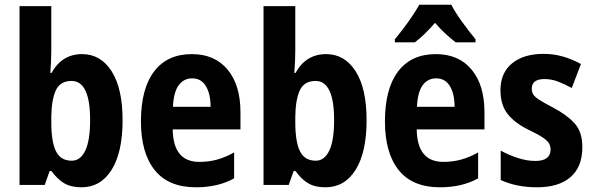

<svg xmlns="http://www.w3.org/2000/svg" viewBox="-20 -786 2525 816"><path d="M198 -574Q198 -531 194 -476H199Q243 -556 329 -556Q408 -556 454.5 -483Q501 -410 501 -275Q501 -139 454.5 -64.5Q408 10 326 10Q282 10 253 -7Q224 -24 199 -59H191L170 0H63V-760H198ZM284 -442Q236 -442 217.5 -402.5Q199 -363 198 -290V-266Q198 -183 218 -143Q238 -103 285 -103Q322 -103 342.5 -146Q363 -189 363 -276Q363 -442 284 -442Z M795 -556Q893 -556 947.5 -490Q1002 -424 1002 -309V-236H714Q716 -98 827 -98Q867 -98 902 -107.5Q937 -117 975 -138V-28Q907 10 813 10Q696 10 637.5 -63Q579 -136 579 -270Q579 -409 635 -482.5Q691 -556 795 -556ZM797 -453Q761 -453 739.5 -424Q718 -395 715 -332H875Q875 -387 855 -420Q835 -453 797 -453Z M1235 -574Q1235 -531 1231 -476H1236Q1280 -556 1366 -556Q1445 -556 1491.5 -483Q1538 -410 1538 -275Q1538 -139 1491.5 -64.5Q1445 10 1363 10Q1319 10 1290 -7Q1261 -24 1236 -59H1228L1207 0H1100V-760H1235ZM1321 -442Q1273 -442 1254.5 -402.5Q1236 -363 1235 -290V-266Q1235 -183 1255 -143Q1275 -103 1322 -103Q1359 -103 1379.5 -146Q1400 -189 1400 -276Q1400 -442 1321 -442Z M1832 -556Q1930 -556 1984.5 -490Q2039 -424 2039 -309V-236H1751Q1753 -98 1864 -98Q1904 -98 1939 -107.5Q1974 -117 2012 -138V-28Q1944 10 1850 10Q1733 10 1674.5 -63Q1616 -136 1616 -270Q1616 -409 1672 -482.5Q1728 -556 1832 -556ZM1834 -453Q1798 -453 1776.5 -424Q1755 -395 1752 -332H1912Q1912 -387 1892 -420Q1872 -453 1834 -453ZM1898 -766Q1915 -733 1944 -693Q1973 -653 2001 -619V-606H1917Q1897 -621 1874 -642Q1851 -663 1829 -689Q1782 -635 1743 -606H1658V-619Q1674 -638 1694.5 -665Q1715 -692 1733 -719Q1751 -746 1762 -766Z M2455 -161Q2455 -77 2405 -33.5Q2355 10 2262 10Q2175 10 2108 -21V-146Q2140 -128 2179.5 -115Q2219 -102 2255 -102Q2320 -102 2320 -151Q2320 -164 2313.5 -176Q2307 -188 2287 -201.5Q2267 -215 2227 -234Q2168 -263 2137.5 -301.5Q2107 -340 2107 -403Q2107 -476 2156 -516.5Q2205 -557 2290 -557Q2333 -557 2371.5 -546Q2410 -535 2449 -514L2410 -412Q2381 -428 2352.5 -439Q2324 -450 2294 -450Q2240 -450 2240 -409Q2240 -395 2246.5 -384.5Q2253 -374 2272.5 -361.5Q2292 -349 2330 -329Q2386 -300 2420.5 -263.5Q2455 -227 2455 -161Z"/></svg>

Font: Noto Sans Arabic Cond
Style: Bold
Weight: 700
Width: 3
Designer: Monotype Design Team, Nadine Chahine, Nizar Qandah and Khaled Hosny
Foundry: Monotype Imaging Inc.
Version: Version 2.012; ttfautohint (v1.8.4.7-5d5b)